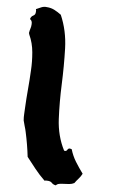

<svg xmlns="http://www.w3.org/2000/svg" viewBox="-20 -646 344 566"><path d="M223.6 -133.8Q218.8 -126 211.9 -119.6Q205.1 -113.3 199.2 -106.4Q192.4 -103.5 184.1 -103.5Q175.8 -103.5 168.5 -104Q161.1 -104.5 154.8 -104Q148.4 -103.5 144.5 -99.6Q136.7 -101.6 132.8 -106.9Q128.9 -112.3 119.1 -113.3Q115.2 -114.3 111.3 -113.3Q96.7 -129.9 84.5 -148.4Q72.3 -167 61.5 -183.6Q60.5 -219.7 55.7 -256.8Q54.7 -265.6 52.7 -274.4Q50.8 -283.2 49.8 -291Q49.8 -300.8 51.3 -310.1Q52.7 -319.3 53.7 -327.1Q57.6 -355.5 62.5 -382.8Q67.4 -410.2 71.3 -438.5Q75.2 -463.9 75.2 -491.7Q75.2 -519.5 66.4 -543.9L65.4 -548.8Q67.4 -556.6 69.8 -562Q72.3 -567.4 73.2 -574.2Q75.2 -585 68.4 -589.8Q71.3 -597.7 78.1 -600.1Q85 -602.5 85.9 -611.3Q86.9 -615.2 85.9 -619.1Q93.8 -622.1 102.1 -624.5Q110.4 -627 118.2 -625Q130.9 -623 140.6 -616.7Q150.4 -610.4 159.2 -602.5Q174.8 -555.7 171.9 -503.4Q168.9 -451.2 162.1 -398.4Q155.3 -345.7 153.3 -295.4Q151.4 -245.1 168.9 -202.1L170.9 -201.2Q175.8 -200.2 178.7 -204.6Q181.6 -209 186.5 -208Q190.4 -206.1 191.4 -206.1Q195.3 -186.5 204.1 -168.9Q212.9 -151.4 223.6 -133.8Z"/></svg>

Font: Rock Salt
Style: Regular
Weight: 400
Version: Version 1.001